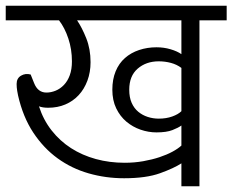

<svg xmlns="http://www.w3.org/2000/svg" viewBox="-29 -650 811 670"><path d="M604 -212Q593 -204 572.5 -196Q552 -188 517 -188Q489 -188 461.5 -197.5Q434 -207 412 -225.5Q390 -244 376.5 -272Q363 -300 363 -337Q363 -373 374.5 -401Q386 -429 407 -447.5Q428 -466 456.5 -475.5Q485 -485 517 -485Q543 -485 566.5 -478Q590 -471 604 -461V-579H240Q257 -554 272 -516.5Q287 -479 287 -433Q287 -398 276 -368.5Q265 -339 245.5 -318Q226 -297 199 -285.5Q172 -274 139 -274Q120 -274 107 -279Q122 -232 151 -195Q180 -158 219 -133Q258 -108 305.5 -95Q353 -82 406 -82Q440 -82 471 -87.5Q502 -93 527.5 -101.5Q553 -110 572.5 -120.5Q592 -131 604 -142ZM604 -262V-413Q588 -425 567.5 -430.5Q547 -436 525 -436Q481 -436 451.5 -410.5Q422 -385 422 -337Q422 -310 430.5 -291Q439 -272 453.5 -260Q468 -248 486.5 -242Q505 -236 525 -236Q551 -236 572 -243.5Q593 -251 604 -262ZM604 -80Q578 -63 529.5 -45.5Q481 -28 404 -28Q340 -28 280.5 -45Q221 -62 172 -97.5Q123 -133 87 -187.5Q51 -242 34 -317Q33 -321 31 -333Q29 -345 29 -357Q29 -377 44.5 -386Q60 -395 78 -390L90 -360Q103 -327 133 -327Q149 -327 165 -333.5Q181 -340 194 -353.5Q207 -367 214.5 -387.5Q222 -408 222 -436Q222 -478 209.5 -515.5Q197 -553 177 -579H-9V-630H762V-579H667V0H604Z"/></svg>

Font: Mukta Light
Style: Regular
Weight: 300
Designer: Girish Dalvi and Yashodeep Gholap
Foundry: Ek Type
Version: Version 2.538;PS 1.002;hotconv 16.6.51;makeotf.lib2.5.65220;